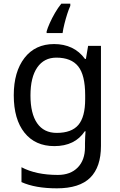

<svg xmlns="http://www.w3.org/2000/svg" viewBox="-20 -786 655 1046"><path d="M275 -546Q328 -546 370.5 -526Q413 -506 443 -465H448L460 -536H530V9Q530 124 471.5 182Q413 240 290 240Q172 240 97 206V125Q176 167 295 167Q364 167 403.5 126.5Q443 86 443 16V-5Q443 -17 444 -39.5Q445 -62 446 -71H442Q388 10 276 10Q172 10 113.5 -63Q55 -136 55 -267Q55 -395 113.5 -470.5Q172 -546 275 -546ZM287 -472Q220 -472 183 -418.5Q146 -365 146 -266Q146 -167 182.5 -114.5Q219 -62 289 -62Q370 -62 407 -105.5Q444 -149 444 -246V-267Q444 -377 406 -424.5Q368 -472 287 -472ZM363 -754Q355 -737 346.5 -710.5Q338 -684 331 -656Q324 -628 321 -606H234V-615Q239 -633 251 -660Q263 -687 279.5 -715.5Q296 -744 314 -766H363Z"/></svg>

Font: Noto Sans Soyombo
Style: Regular
Weight: 400
Designer: Monotype Design Team
Foundry: Monotype Imaging Inc.
Version: Version 2.001; ttfautohint (v1.8.4.7-5d5b)